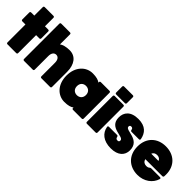

<svg xmlns="http://www.w3.org/2000/svg" viewBox="145 -1715 2698 2698"><g transform="rotate(45 1493.5 -366.0)"><path d="M294 -20V-376H358C371 -376 378 -383 378 -396V-532C378 -545 371 -552 358 -552H294V-720C294 -733 287 -740 274 -740H102C89 -740 82 -733 82 -720V-552H21C8 -552 1 -545 1 -532V-396C1 -383 8 -376 21 -376H82V-20C82 -7 89 0 102 0H274C287 0 294 -7 294 -20Z M411 -720V-20C411 -7 418 0 431 0H603C616 0 623 -7 623 -20V-289C623 -347 648 -382 690 -382C730 -382 756 -347 756 -289V-20C756 -7 763 0 776 0H947C960 0 967 -7 967 -20V-320C967 -467 896 -560 779 -560C704 -560 652 -543 623 -521V-720C623 -733 616 -740 603 -740H431C418 -740 411 -733 411 -720Z M1237 8C1312 8 1357 -7 1385 -29V-15C1385 -6 1392 0 1405 0H1576C1589 0 1596 -7 1596 -20V-532C1596 -545 1589 -552 1576 -552H1405C1392 -552 1385 -545 1385 -532V-523C1357 -545 1312 -560 1238 -560C1108 -560 997 -454 997 -276C997 -98 1108 8 1237 8ZM1206 -276C1206 -335 1245 -368 1295 -368C1345 -368 1385 -335 1385 -276C1385 -217 1345 -184 1295 -184C1245 -184 1206 -217 1206 -276Z M1660 -532V-20C1660 -7 1667 0 1680 0H1852C1865 0 1872 -7 1872 -20V-532C1872 -545 1865 -552 1852 -552H1680C1667 -552 1660 -545 1660 -532ZM1680 -582H1852C1865 -582 1872 -589 1872 -602V-720C1872 -733 1865 -740 1852 -740H1680C1667 -740 1660 -733 1660 -720V-602C1660 -589 1667 -582 1680 -582Z M2159 8C2304 8 2372 -66 2372 -164C2371 -376 2120 -312 2120 -385C2120 -403 2128 -414 2149 -414C2170 -414 2180 -403 2183 -382C2185 -370 2192 -363 2204 -363H2350C2363 -363 2371 -371 2368 -385C2349 -485 2288 -560 2145 -560C1993 -560 1931 -479 1932 -379C1933 -176 2179 -243 2179 -167C2179 -149 2173 -137 2149 -137C2127 -137 2115 -147 2111 -169C2108 -182 2102 -189 2090 -189H1929C1916 -189 1908 -181 1911 -168C1929 -66 2011 8 2159 8Z M2760 -342H2616C2628 -372 2654 -388 2689 -388C2726 -388 2752 -369 2760 -342ZM2407 -277C2407 -101 2524 7 2689 7C2818 7 2921 -68 2953 -174C2957 -187 2950 -196 2936 -196H2762C2752 -196 2745 -192 2737 -185C2727 -176 2712 -170 2688 -170C2656 -170 2622 -185 2612 -229H2949C2961 -229 2969 -235 2970 -248C2971 -260 2971 -274 2971 -283C2971 -455 2855 -561 2689 -561C2524 -561 2407 -453 2407 -277Z"/></g></svg>

Font: Malmofest Black-Rounded
Style: Regular
Weight: 800
Designer: Jonny Pinhorn (Poppins), Kolossal
Version: Version 1.004;Glyphs 3.1.2 (3151)